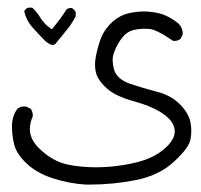

<svg xmlns="http://www.w3.org/2000/svg" viewBox="-20 -311 540 515"><path d="M12.2 30.3Q12.2 52.7 18.1 76.7Q24.4 102.1 51.3 127.4Q78.6 153.3 121.1 167Q164.1 181.2 210 184.1Q214.8 184.1 219.7 184.1Q282.7 184.1 342.3 172.4Q406.2 160.2 446.3 123Q486.3 86.4 490.7 63.5Q495.6 40 490.7 16.6Q485.8 -7.8 462.4 -31.5Q439 -55.2 400.9 -64.9Q359.9 -75.7 327.1 -86.9Q308.6 -93.8 298.6 -103.8Q288.6 -113.8 285.4 -126Q282.2 -138.2 282.2 -150.1Q282.2 -162.1 287.1 -173.3Q294.9 -193.8 308.1 -210.4Q321.8 -227.5 342.3 -231.4Q356 -233.9 365.5 -233.9Q375 -233.9 380.9 -233.4Q390.6 -232.4 406.2 -224.6Q421.9 -216.8 443.8 -201.7Q445.8 -201.2 448 -201.2Q450.2 -201.2 452.6 -201.7Q459 -202.6 464.4 -207L470.2 -218.8Q470.2 -219.7 470.2 -220.2Q470.2 -236.3 459 -247.6Q442.9 -260.7 425.5 -268.8Q408.2 -276.9 382.8 -279.3Q375 -280.3 370.6 -280.3Q366.2 -280.3 361.8 -280.3Q348.1 -279.8 331.8 -276.9Q315.4 -273.9 303.7 -267.6Q282.2 -256.8 266.1 -235.4Q255.9 -222.2 250 -206.5Q240.7 -180.7 236.3 -154.8Q234.9 -145.5 234.9 -137.7Q234.9 -122.6 239.3 -109.9Q247.1 -90.3 269 -71.8Q291 -52.7 339.8 -39.1Q404.8 -21 432.1 6.3Q448.7 22.9 448.7 41.5Q448.7 64 421.1 88.1Q393.6 112.3 348.1 124Q293 137.7 236.3 137.7Q198.7 137.7 163.6 130.9Q120.1 122.1 84 85.9Q60.1 62.5 60.1 34.7Q60.1 18.6 67.9 1Q67.9 0 67.9 -1.5Q67.9 -11.7 62.5 -19L50.3 -24.9Q47.4 -25.4 44.4 -25.4Q34.2 -25.4 26.9 -19.5Q13.2 -1 12.2 23.4Q12.2 26.9 12.2 30.3ZM55.7 -290.5Q48.3 -287.6 44.9 -280.8Q50.3 -256.3 67.1 -237.5Q84 -218.8 101.6 -200.7Q114.3 -190.4 121.6 -190.4Q126.5 -190.4 129.4 -194.3Q140.1 -208 156.5 -227.5Q172.9 -247.1 183.1 -267.6V-278.3Q179.7 -285.6 172.4 -289.6Q171.9 -289.6 170.9 -289.6Q164.1 -289.6 158.7 -286.1Q142.1 -259.8 119.1 -232.4Q107.9 -240.2 103.5 -244.6Q99.1 -249 96.7 -252Q91.8 -257.3 87.9 -264.2Q79.1 -278.8 66.4 -290.5Z"/></svg>

Font: Bakudai
Style: Light
Weight: 300
Version: Version 1.48